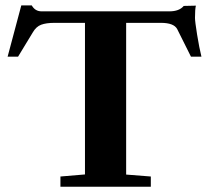

<svg xmlns="http://www.w3.org/2000/svg" viewBox="-20 -706 789 726"><path d="M208.5 0V-38.6L301.3 -46.4V-619.6H186Q154.8 -619.6 135.7 -612.5Q116.7 -605.5 104 -583.5L48.3 -491.7H8.8L60.5 -685.5H100.1Q112.8 -663.1 137.2 -663.1H620.6Q657.7 -663.1 674.8 -683.6L720.7 -684.6Q717.3 -671.4 717.3 -638.2Q717.3 -625 725.3 -575Q733.4 -524.9 741.7 -491.7H702.1L649.9 -596.2Q637.2 -619.6 588.4 -619.6H457V-45.9L550.3 -38.6V0Z"/></svg>

Font: Elstob 8pt
Style: Bold
Weight: 700
Designer: Peter S. Baker
Version: Version 1.015